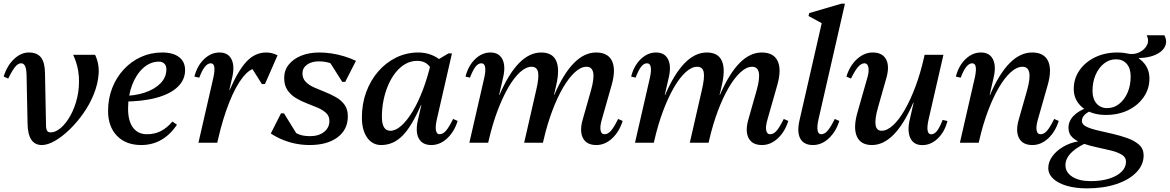

<svg xmlns="http://www.w3.org/2000/svg" viewBox="-25 -785 6434 1056"><path d="M205.3 12.7Q128 12.7 126.6 -106.4L121 -374.9Q120 -406.7 112.7 -421.8Q105.4 -436.9 91.3 -436.9Q74.7 -436.9 58.7 -417.7Q42.6 -398.5 20.1 -352.8L-4.9 -363.8Q13.7 -423.9 52 -460.1Q90.3 -496.3 133.5 -496.3Q178.8 -496.3 200.1 -469.5Q221.4 -442.7 222.4 -384.8L228.3 -88.1Q229.3 -71.3 235.3 -64.1Q241.4 -56.8 253.8 -56.8Q280.8 -56.8 309.7 -81.7Q338.6 -106.6 362.6 -149.9Q386.7 -193.1 399.6 -248.3Q412.5 -303.4 408.7 -363.8Q404.9 -424.3 377.6 -483.6H498Q521.4 -434 517.5 -378.7Q513.6 -323.4 491.1 -267.5Q468.7 -211.7 433.4 -161.5Q398.1 -111.4 357.3 -72.1Q316.5 -32.8 276.8 -10.1Q237.1 12.7 205.3 12.7Z M751.5 12.7Q667.5 12.7 618.4 -37.9Q569.4 -88.6 569.4 -174.6Q569.4 -242.6 592.1 -300.8Q614.8 -359 655.5 -403Q696.2 -447.1 750.3 -471.7Q804.4 -496.3 867.2 -496.3Q927 -496.3 960 -470.8Q993 -445.4 993 -399.4Q993 -345.8 951.8 -306.6Q910.6 -267.4 833.5 -246.8Q756.5 -226.3 648.8 -226.3V-257.5Q716.9 -257.5 771.3 -275.8Q825.8 -294.1 857.9 -327Q890.1 -359.9 890.1 -404.2Q890.1 -423.7 879 -434.8Q868 -446 849.5 -446Q801.8 -446 763.1 -411.3Q724.4 -376.7 701.9 -318.2Q679.4 -259.8 679.4 -186.5Q679.4 -119.6 706.5 -83.1Q733.7 -46.7 783.7 -46.7Q825.4 -46.7 859.3 -63.9Q893.3 -81.1 923.4 -116.5L948.3 -99Q872.8 12.7 751.5 12.7Z M1126.2 -17.1 1188.5 -290.3H1238.3Q1287.5 -402.2 1333.6 -449.3Q1379.7 -496.3 1439.2 -496.3Q1471 -496.3 1501.5 -480.8L1432.2 -322.5H1415.5L1341.3 -440.3H1386.4V-409.6Q1350.1 -409.6 1310.8 -360.4Q1271.5 -311.2 1236.3 -223Q1201 -134.9 1173.8 -17.1ZM1066.4 0 1148.1 -356.1Q1156.9 -395.5 1153.7 -416.2Q1150.5 -436.9 1134 -436.9Q1100.5 -436.9 1070.9 -357.7L1044.3 -363.8Q1059.6 -423.9 1097.7 -460.1Q1135.7 -496.3 1182.2 -496.3Q1229 -496.3 1247.8 -459.7Q1266.6 -423.1 1252.6 -361.1L1169.9 0Z M1677.9 12.7Q1640.2 12.7 1602.4 5.4Q1564.6 -2 1529.7 -16.4Q1494.7 -30.7 1464.4 -50.9L1520.6 -161.8H1536.9L1612.6 -38.9L1555.5 -46.3V-103.6Q1579.1 -66.4 1607.3 -51.2Q1635.5 -36.1 1679.8 -36.1Q1727.4 -36.1 1757.1 -59.3Q1786.7 -82.6 1786.7 -119.9Q1786.7 -146.8 1768.7 -163.5Q1750.7 -180.2 1722.6 -192.5Q1694.4 -204.7 1662.4 -216.7Q1630.4 -228.7 1602.2 -245.9Q1574 -263 1556 -289.2Q1538 -315.3 1538 -356.4Q1538 -398 1562.8 -429.3Q1587.5 -460.7 1631.2 -478.5Q1674.9 -496.3 1730.7 -496.3Q1765 -496.3 1799.3 -491Q1833.6 -485.6 1867.2 -475.6Q1900.8 -465.5 1932.7 -450.3L1873.6 -334.7H1857.3L1779.3 -458L1845.5 -450.6V-401.5Q1821.1 -426.1 1793.4 -436.8Q1765.6 -447.5 1728 -447.5Q1688.7 -447.5 1663.6 -429.3Q1638.5 -411 1638.5 -381.7Q1638.5 -353.4 1656.5 -335Q1674.5 -316.5 1703.1 -303.9Q1731.7 -291.2 1763.3 -278.8Q1794.9 -266.4 1823.5 -250Q1852.1 -233.7 1870.1 -208.8Q1888.1 -183.9 1888.1 -145.3Q1888.1 -72.4 1831.6 -29.8Q1775.1 12.7 1677.9 12.7Z M2071.6 12.7Q2023.1 12.7 1994.2 -28.3Q1965.4 -69.3 1965.4 -139.1Q1965.4 -214.2 1989.3 -279Q2013.3 -343.8 2055.6 -392.5Q2097.9 -441.1 2154.4 -468.7Q2210.9 -496.3 2276.1 -496.3Q2315.6 -496.3 2350.2 -482.3Q2384.8 -468.4 2411 -441.5L2366 -310Q2366 -378.4 2341.5 -414.3Q2317.1 -450.3 2269.6 -450.3Q2235.3 -450.3 2205.7 -433.8Q2176.2 -417.4 2152.2 -387.8Q2128.2 -358.2 2111.1 -319.1Q2094 -280 2084.7 -235.2Q2075.4 -190.4 2075.4 -142.1Q2075.4 -65.8 2122.1 -65.8Q2151.3 -65.8 2182.7 -93.9Q2214 -122 2244.3 -172Q2274.6 -222 2300.4 -289.8Q2326.2 -357.6 2344.9 -437.2L2393 -430.9L2351.2 -207.1H2290.2Q2239.2 -89.1 2188.4 -38.2Q2137.7 12.7 2071.6 12.7ZM2347.4 12.7Q2297.6 12.7 2278.1 -24Q2258.5 -60.7 2273.9 -126.9L2346.9 -445.7H2364.4L2441.6 -491.3H2460.8L2377.4 -127.5Q2368.6 -88.1 2372.8 -67.4Q2376.9 -46.7 2392.4 -46.7Q2411.1 -46.7 2427.8 -65.9Q2444.6 -85.1 2467.1 -130.8L2492.1 -119.8Q2473.5 -60.2 2434.1 -23.7Q2394.7 12.7 2347.4 12.7Z M3254.9 12.7Q3201.8 12.7 3181.7 -24.8Q3161.7 -62.3 3179.2 -125.1L3225.8 -289.3Q3261.9 -417.8 3200.5 -417.8Q3169.9 -417.8 3136.9 -387.7Q3103.9 -357.7 3071.7 -302.8Q3039.6 -247.8 3012.2 -174.7Q2984.8 -101.6 2964.6 -14.8H2917L2973.6 -262.5H3023.4Q3123.9 -496.3 3253.5 -496.3Q3318.8 -496.3 3341.1 -449.4Q3363.3 -402.4 3339 -317L3285 -127.5Q3274.1 -90.4 3278 -68.6Q3281.8 -46.7 3299.9 -46.7Q3318.6 -46.7 3335.4 -65.9Q3352.1 -85.1 3374.7 -130.8L3399.6 -119.8Q3381 -60.2 3341.6 -23.7Q3302.2 12.7 3254.9 12.7ZM2556.5 0 2638.2 -356.1Q2647 -394.6 2643.2 -415.8Q2639.3 -436.9 2622.9 -436.9Q2604.9 -436.9 2590.3 -418.1Q2575.6 -399.3 2559.9 -358.1L2535.3 -363.8Q2550.6 -423.9 2588.4 -460.1Q2626.2 -496.3 2672.3 -496.3Q2719.1 -496.3 2737.9 -459.7Q2756.7 -423.1 2742.7 -361.1L2660 0ZM2615.8 -14.8 2672.4 -262.5H2722.1Q2822.6 -496.3 2951.4 -496.3Q3012.9 -496.3 3033.8 -451Q3054.7 -405.7 3034.4 -317L2961.2 0H2857.9L2924.1 -289.3Q2940.4 -358.4 2934.4 -388.1Q2928.4 -417.8 2898.4 -417.8Q2867.9 -417.8 2834.8 -387.7Q2801.8 -357.7 2770.1 -302.8Q2738.4 -247.8 2711 -174.7Q2683.6 -101.6 2663.4 -14.8Z M4165.9 12.7Q4112.8 12.7 4092.7 -24.8Q4072.7 -62.3 4090.2 -125.1L4136.8 -289.3Q4172.9 -417.8 4111.5 -417.8Q4080.9 -417.8 4047.9 -387.7Q4014.9 -357.7 3982.7 -302.8Q3950.6 -247.8 3923.2 -174.7Q3895.8 -101.6 3875.6 -14.8H3828L3884.6 -262.5H3934.4Q4034.9 -496.3 4164.5 -496.3Q4229.8 -496.3 4252.1 -449.4Q4274.3 -402.4 4250 -317L4196 -127.5Q4185.1 -90.4 4189 -68.6Q4192.8 -46.7 4210.9 -46.7Q4229.6 -46.7 4246.4 -65.9Q4263.1 -85.1 4285.7 -130.8L4310.6 -119.8Q4292 -60.2 4252.6 -23.7Q4213.2 12.7 4165.9 12.7ZM3467.5 0 3549.2 -356.1Q3558 -394.6 3554.2 -415.8Q3550.3 -436.9 3533.9 -436.9Q3515.9 -436.9 3501.3 -418.1Q3486.6 -399.3 3470.9 -358.1L3446.3 -363.8Q3461.6 -423.9 3499.4 -460.1Q3537.2 -496.3 3583.3 -496.3Q3630.1 -496.3 3648.9 -459.7Q3667.7 -423.1 3653.7 -361.1L3571 0ZM3526.8 -14.8 3583.4 -262.5H3633.1Q3733.6 -496.3 3862.4 -496.3Q3923.9 -496.3 3944.8 -451Q3965.7 -405.7 3945.4 -317L3872.2 0H3768.9L3835.1 -289.3Q3851.4 -358.4 3845.4 -388.1Q3839.4 -417.8 3809.4 -417.8Q3778.9 -417.8 3745.8 -387.7Q3712.8 -357.7 3681.1 -302.8Q3649.4 -247.8 3622 -174.7Q3594.6 -101.6 3574.4 -14.8Z M4446.5 12.7Q4395.8 12.7 4376.5 -22.9Q4357.2 -58.5 4372.7 -125.1L4502.2 -691.4L4525.5 -640.8L4421.7 -697L4425.8 -713.1L4603.2 -765H4622.3L4476.5 -127.5Q4467.7 -88.1 4471.8 -67.4Q4476 -46.7 4491.4 -46.7Q4510.2 -46.7 4526.9 -65.9Q4543.6 -85.1 4566.2 -130.8L4591.2 -119.8Q4572.5 -60.2 4533.1 -23.7Q4493.7 12.7 4446.5 12.7Z M4770.6 12.7Q4708.8 12.7 4687.8 -34.6Q4666.8 -81.9 4691 -166.6L4745 -356.1Q4755.8 -392.3 4751.1 -414.6Q4746.5 -436.9 4730 -436.9Q4712.1 -436.9 4695 -417.7Q4677.8 -398.5 4655.3 -352.8L4630.3 -363.8Q4648.9 -424.4 4688.8 -460.4Q4728.7 -496.3 4775 -496.3Q4827.9 -496.3 4848.1 -459.2Q4868.3 -422.2 4850.7 -358.5L4804.1 -194.3Q4785.6 -129.3 4790.7 -97.6Q4795.7 -65.8 4823.6 -65.8Q4854.2 -65.8 4886.8 -95.9Q4919.4 -125.9 4951.1 -180.8Q4982.8 -235.8 5010.2 -309.3Q5037.7 -382.8 5057 -468.8H5104.6L5048.1 -221.1H4998.3Q4898 12.7 4770.6 12.7ZM5047.9 13.1Q5000.6 13.1 4982.2 -24.9Q4963.9 -62.8 4978.4 -126.5L5060.4 -483.6H5163.9L5082 -127.2Q5073.2 -87.7 5076.9 -67Q5080.7 -46.3 5096.1 -46.3Q5114 -46.3 5128.7 -65.1Q5143.4 -83.9 5159.4 -125.5L5186 -119.5Q5170.7 -59.8 5132.9 -23.4Q5095.1 13.1 5047.9 13.1Z M5653.3 12.7Q5600.1 12.7 5580 -24.8Q5559.8 -62.3 5577.5 -125.1L5624.2 -289.3Q5660.3 -417.8 5598.8 -417.8Q5567.4 -417.8 5534 -387.7Q5500.5 -357.7 5468.4 -302.8Q5436.3 -247.8 5408.9 -174.7Q5381.5 -101.6 5361.3 -14.8H5313.7L5370.3 -262.5H5420Q5520.5 -496.3 5651.8 -496.3Q5717.1 -496.3 5739.4 -449.4Q5761.6 -402.4 5737.3 -317L5683.3 -127.5Q5672.5 -90.4 5676.3 -68.6Q5680.1 -46.7 5698.2 -46.7Q5716.9 -46.7 5733.7 -65.9Q5750.4 -85.1 5773 -130.8L5798 -119.8Q5779.3 -60.2 5739.9 -23.7Q5700.5 12.7 5653.3 12.7ZM5254.4 0 5336.1 -356.1Q5344.9 -395.5 5341.7 -416.2Q5338.5 -436.9 5322 -436.9Q5288.5 -436.9 5258.9 -357.7L5232.3 -363.8Q5247.6 -423.9 5285.7 -460.1Q5323.7 -496.3 5370.2 -496.3Q5417 -496.3 5435.8 -459.7Q5454.6 -423.1 5440.6 -361.1L5357.9 0Z M5953.5 251Q5889.7 251 5841.5 236.7Q5793.4 222.5 5766.9 197.2Q5740.5 171.8 5740.5 138.9Q5740.5 105.9 5762.6 75.2Q5784.8 44.5 5822.1 22.4Q5859.4 0.4 5905.7 -7.8V-15.3H5944.7V3.1Q5889.1 30.2 5862 59.8Q5835 89.5 5835 123.6Q5835 163 5872.7 187.1Q5910.4 211.2 5974.2 211.2Q6031.2 211.2 6075 197.6Q6118.8 183.9 6143.4 159.7Q6168 135.5 6168 104.4Q6168 79.9 6144.9 65.9Q6121.9 51.9 6086.1 43Q6050.3 34.1 6009.8 25.6Q5969.3 17.1 5933.5 4.8Q5897.7 -7.5 5874.6 -27.9Q5851.6 -48.4 5851.6 -82.2Q5851.6 -118.9 5879.8 -148Q5907.9 -177.1 5959.2 -194.5L5983.7 -178.1Q5956.8 -169.9 5941.1 -154Q5925.4 -138.2 5925.4 -119.9Q5925.4 -100.5 5949.8 -88.5Q5974.3 -76.5 6013.1 -67.6Q6051.9 -58.7 6095.2 -48.7Q6138.5 -38.7 6177.3 -24.7Q6216.1 -10.6 6240.6 11.7Q6265 34.1 6265 69.4Q6265 121.7 6225 162.9Q6185 204.2 6114.5 227.6Q6044.1 251 5953.5 251ZM6056.7 -152.8Q5978.9 -152.8 5929.7 -192.8Q5880.6 -232.8 5880.6 -295.7Q5880.6 -352.7 5912.2 -398.3Q5943.8 -443.9 5998.2 -470.1Q6052.6 -496.3 6120.7 -496.3Q6199.6 -496.3 6248.3 -456.4Q6296.9 -416.5 6296.9 -353.4Q6296.9 -296.4 6265.3 -250.8Q6233.7 -205.2 6179.7 -179Q6125.7 -152.8 6056.7 -152.8ZM6064.7 -190.4Q6101.1 -190.4 6130.4 -213.5Q6159.7 -236.6 6176.7 -276Q6193.7 -315.3 6193.7 -364.5Q6193.7 -408.6 6172.1 -433.7Q6150.5 -458.8 6112.7 -458.8Q6076.5 -458.8 6047.2 -435.7Q6017.8 -412.5 6000.8 -373.2Q5983.8 -333.9 5983.8 -284.7Q5983.8 -241.4 6005.8 -215.9Q6027.8 -190.4 6064.7 -190.4ZM6177.9 -456.9 6178.7 -489.8Q6212.8 -483.6 6241.5 -497.4Q6270.2 -511.2 6283.3 -536.7Q6296.3 -562.2 6281.7 -591H6379.1Q6393.1 -564 6386.7 -541Q6380.4 -517.9 6359.3 -501.1Q6338.3 -484.3 6306.8 -475.2Q6275.4 -466.1 6238.4 -466.1V-456.9Z"/></svg>

Font: Platypi Light
Style: Italic
Weight: 300
Italic angle: -13°
Designer: David Sargent
Foundry: Bolt Cutter Type
Version: Version 1.200